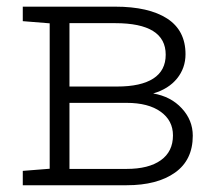

<svg xmlns="http://www.w3.org/2000/svg" viewBox="-20 -548 650 568"><path d="M47.4 0V-42.5L127 -48.8V-479L47.4 -485.4V-528.3H127H320.8Q419.9 -528.3 474.4 -493.2Q528.8 -458 528.8 -387.7Q528.8 -346.7 503.7 -315.7Q478.5 -284.7 433.1 -271.5Q485.4 -262.7 517.8 -227.5Q550.3 -192.4 550.3 -146.5Q550.3 -74.7 497.8 -37.4Q445.3 0 354.5 0ZM185.5 -48.3H354.5Q419.9 -48.3 455.8 -74Q491.7 -99.6 491.7 -147.5Q491.7 -191.4 455.3 -217.5Q418.9 -243.7 354.5 -243.7H185.5ZM185.5 -292H326.2Q397 -292 433.6 -315.7Q470.2 -339.4 470.2 -386.2Q470.2 -479.5 320.8 -479.5H185.5Z"/></svg>

Font: Roboto Slab LO Light
Style: Regular
Weight: 300
Designer: Google
Version: Version 2.000